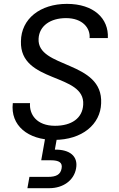

<svg xmlns="http://www.w3.org/2000/svg" viewBox="-20 -726 622 1006"><path d="M263.7 7C411.1 7 506.3 -75 509.9 -184.2C521.4 -410.9 172.2 -365.8 182.2 -523.8C185.9 -590.9 244.5 -631.1 326.1 -631.1C413.1 -631.1 453.8 -578.3 449.5 -526.7H545.1C550.3 -629.5 470.7 -705.7 330.6 -705.7C190.3 -705.7 90.9 -627.4 89.7 -509.4C83 -287.9 426.9 -344.8 415.9 -177.4C412.2 -106.3 354.6 -66.9 268.3 -66.9C171.6 -66.9 132.8 -126.9 137.3 -185.6H47.1C33.5 -67.9 127.3 7 263.7 7ZM279.1 -7H217.5L196 113.8H246.6C289.4 113.8 308.7 125.9 302.7 156.7C297.2 188.9 274 200.8 231.2 200.8H134.2L123.6 260H238.7C309.5 260 367.3 220.3 378.6 156.7C390.6 91.3 343.8 56.8 267.4 58Z"/></svg>

Font: Poppins Devanagari Thin
Style: Italic
Weight: 100
Italic angle: -10°
Designer: Ninad Kale (Devanagari), Jonny Pinhorn (Latin)
Foundry: Indian Type Foundry
Version: 4.005